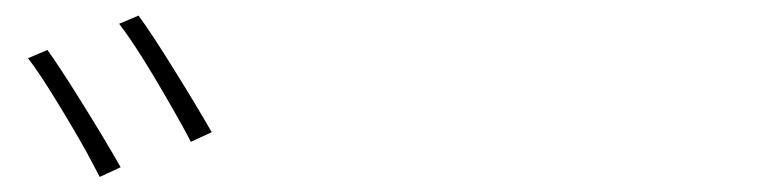

<svg xmlns="http://www.w3.org/2000/svg" viewBox="-20 -829 1017 251"><path d="M137.7 -610.4 110.4 -597.7 92.8 -630.9Q74.2 -664.1 52.2 -699.7Q30.3 -735.4 16.6 -752.9L42 -763.7Q57.6 -742.2 87.4 -694.3Q117.2 -646.5 137.7 -610.4ZM256.8 -656.2 229.5 -643.6 219.7 -662.1Q164.1 -761.7 135.7 -797.9L161.1 -808.6Q177.7 -786.1 206.5 -739.7Q235.4 -693.4 256.8 -656.2Z"/></svg>

Font: Min Sans VF VF
Style: Regular
Weight: 400
Designer: Jinseong-Kim, NotoSansCJK, Nunito
Foundry: Jinseong-Kim
Version: Version 1.420;Glyphs 3.1.2 (3151)